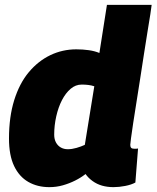

<svg xmlns="http://www.w3.org/2000/svg" viewBox="-20 -760 644 790"><path d="M447 10Q422 10 400.5 4Q379 -2 361 -15Q343 -28 332 -44Q313 -29 289 -17Q265 -5 238.5 2.5Q212 10 183 10Q134 10 96.5 -11.5Q59 -33 38 -77Q17 -121 17 -190Q17 -279 38.5 -348Q60 -417 98.5 -463Q137 -509 187 -533Q237 -557 294 -557Q321 -557 345.5 -553.5Q370 -550 389 -542L420 -740H604Q603 -730 598.5 -701Q594 -672 587 -630Q580 -588 572.5 -538.5Q565 -489 557 -438Q549 -387 541.5 -339.5Q534 -292 528 -253.5Q522 -215 519 -191Q516 -167 516 -164Q516 -156 519.5 -152Q523 -148 532 -148Q536 -148 540.5 -148Q545 -148 548 -149L537 -9Q521 0 495.5 5Q470 10 447 10ZM259 -146Q276 -146 295 -151.5Q314 -157 329 -164L368 -405Q356 -409 343 -410.5Q330 -412 316 -412Q291 -412 270.5 -394.5Q250 -377 235 -348Q220 -319 211.5 -281.5Q203 -244 203 -206Q203 -187 210.5 -173.5Q218 -160 230.5 -153Q243 -146 259 -146Z"/></svg>

Font: Georama ExtraBold
Style: Italic
Weight: 800
Italic angle: -9°
Version: Version 1.001